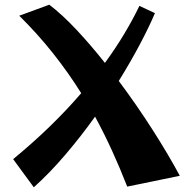

<svg xmlns="http://www.w3.org/2000/svg" viewBox="-20 -784 822 818"><path d="M124 14 36 -106Q121 -176 193.5 -246.5Q266 -317 326 -387Q271 -475 205.5 -557.5Q140 -640 62 -717L190 -764Q245 -722 306 -657Q367 -592 427 -516Q473 -579 509.5 -640Q546 -701 574 -759L640 -728Q617 -673 577.5 -598Q538 -523 486 -439Q563 -336 631 -229.5Q699 -123 746 -35L522 11Q492 -66 458 -140.5Q424 -215 385 -287Q325 -203 258.5 -125Q192 -47 124 14Z"/></svg>

Font: Marhey SemiBold
Style: Regular
Weight: 600
Designer: Nur Syamsi & Bustanul Arifin
Foundry: Namelatype
Version: Version 1.000; ttfautohint (v1.8.4.7-5d5b)